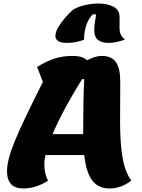

<svg xmlns="http://www.w3.org/2000/svg" viewBox="-20 -1043 807 1092"><path d="M113 29Q20 29 20 -69Q20 -100 30 -140.5Q40 -181 63.5 -239Q87 -297 126.5 -379.5Q166 -462 224 -577L191 -662Q247 -697 293.5 -711Q340 -725 393 -725Q450 -725 475 -700Q522 -725 559 -725Q614 -725 639 -690Q664 -655 664 -578Q664 -517 663.5 -459Q663 -401 663 -347.5Q663 -294 666 -246Q669 -198 675.5 -156Q682 -114 694.5 -78.5Q707 -43 727 -16Q669 29 602 29Q562 29 533.5 10.5Q505 -8 487 -46.5Q469 -85 461 -146Q453 -207 453 -292Q453 -379 454.5 -457Q456 -535 459 -593H447Q381 -487 332.5 -393.5Q284 -300 258 -227Q232 -154 232 -110Q232 -55 253 -16Q225 4 187 16.5Q149 29 113 29ZM178 -161 200 -280H546L526 -161ZM362 -799Q325 -799 310 -810Q295 -821 295 -838Q295 -860 311 -887.5Q327 -915 350 -941.5Q373 -968 393 -986Q418 -1003 458.5 -1013Q499 -1023 540 -1023Q590 -1023 625 -1005Q660 -987 660 -946V-883Q660 -858 669 -842.5Q678 -827 691 -818Q672 -811 647 -805Q622 -799 597 -799Q561 -799 538.5 -815Q516 -831 516 -874Q516 -891 519.5 -914.5Q523 -938 527 -961H507Q489 -942 478.5 -919Q468 -896 463 -870.5Q458 -845 458 -817Q439 -810 415 -804.5Q391 -799 362 -799Z"/></svg>

Font: Lemonada
Style: Regular
Weight: 400
Designer: Mohamed Gaber (Arabic), Eduardo Tunni (Latin)
Foundry: Kief Type Foundry
Version: Version 4.005